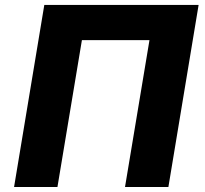

<svg xmlns="http://www.w3.org/2000/svg" viewBox="-20 -747 819 767"><path d="M773.4 -727.3 652.7 0H479.4L577.1 -586.6H307.2L209.5 0H36.2L157 -727.3Z"/></svg>

Font: Inter UI Extra Bold
Style: Italic
Weight: 800
Italic angle: 9.39999°
Designer: Rasmus Andersson
Foundry: rsms
Version: 3.2;8d6f07862